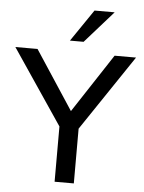

<svg xmlns="http://www.w3.org/2000/svg" viewBox="-79 -986 776 1035"><g transform="rotate(5 308.5 -469.0)"><path d="M256 0V-331L279 -265L-18 -705H102L323 -368H298L519 -705H635L339 -265L360 -331V0ZM272 -765 390 -938H499L346 -765Z"/></g></svg>

Font: Mulish ExtraLight SemiBold
Style: Regular
Weight: 600
Version: Version 3.603